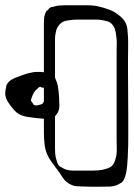

<svg xmlns="http://www.w3.org/2000/svg" viewBox="-72 -645 508 726"><path d="M412 -419Q412 -410 412 -375.5Q412 -341 412.5 -295Q413 -249 413 -202.5Q413 -156 413 -121.5Q413 -87 412 -78Q412 -64 411 -49.5Q410 -35 409 -21Q408 -13 407 -4Q406 5 404 13Q402 21 398.5 30Q395 39 387 46Q386 47 383 48Q380 49 378 51Q362 60 342 60.5Q322 61 304 61Q287 61 269.5 61Q252 61 235 60Q225 60 215.5 59Q206 58 198 54Q177 45 164.5 25.5Q152 6 139 -11Q133 -20 126 -29Q119 -38 113 -48Q100 -71 97 -96Q94 -121 94 -143V-534Q94 -545 94 -557Q94 -569 95 -580Q96 -585 98 -591Q100 -597 102 -601Q103 -604 108 -606Q110 -608 112.5 -611.5Q115 -615 118 -616Q121 -619 128 -619Q139 -623 150.5 -624Q162 -625 173 -625H237Q250 -625 262.5 -625Q275 -625 288 -623Q296 -622 305 -619.5Q314 -617 322 -615Q335 -611 347.5 -606Q360 -601 370 -593Q378 -588 387 -579.5Q396 -571 401 -562Q408 -550 409.5 -535.5Q411 -521 412 -507Q413 -485 412.5 -463.5Q412 -442 412 -419ZM246 0Q263 0 281 0Q299 0 315 -3Q323 -5 332 -7.5Q341 -10 348 -15Q355 -20 359 -28.5Q363 -37 365 -45Q370 -62 369.5 -80.5Q369 -99 369 -116V-454Q369 -467 369.5 -479.5Q370 -492 368 -505Q367 -519 363 -533Q359 -547 348 -557Q341 -563 331 -565.5Q321 -568 313 -569Q303 -571 293 -571Q283 -571 273 -571H222Q202 -571 180 -567Q158 -563 146 -543Q141 -535 139 -523Q136 -511 136 -498Q136 -485 136 -472V-86Q136 -77 136.5 -67.5Q137 -58 139 -49Q141 -41 144 -31.5Q147 -22 154 -16Q156 -14 159 -13Q162 -12 164 -10Q181 0 203 0Q225 0 246 0ZM152 -257Q153 -249 152 -238Q151 -227 145 -217Q142 -213 138.5 -208.5Q135 -204 131 -202Q129 -201 126 -200.5Q123 -200 120 -199Q108 -195 95.5 -196Q83 -197 70 -198Q54 -200 35 -202.5Q16 -205 1 -213Q-9 -218 -17 -227Q-25 -236 -32 -245Q-38 -253 -43.5 -262Q-49 -271 -51 -281Q-53 -289 -52 -298Q-51 -307 -49 -314Q-49 -318 -47 -324Q-40 -337 -28 -344Q-16 -351 -3 -355Q10 -360 23 -364.5Q36 -369 49 -371Q57 -373 66 -373Q75 -373 83 -373Q91 -372 100.5 -371Q110 -370 117 -367Q121 -366 126.5 -362Q132 -358 134 -355Q136 -353 137 -349.5Q138 -346 139 -344Q144 -333 146.5 -320.5Q149 -308 150 -294Q151 -285 151.5 -276Q152 -267 152 -257ZM103 -289Q104 -294 102 -298.5Q100 -303 98 -307Q98 -311 97 -312Q96 -313 92 -313.5Q88 -314 86 -314Q85 -315 82 -316Q79 -317 78 -316Q76 -316 73.5 -313.5Q71 -311 69 -309Q61 -303 56 -294.5Q51 -286 48 -276Q45 -270 45 -265Q46 -262 49 -258.5Q52 -255 53 -253Q54 -252 54.5 -250.5Q55 -249 56 -248Q58 -247 62.5 -246.5Q67 -246 71 -247Q75 -248 80.5 -249.5Q86 -251 89 -253L93 -260Q95 -262 97.5 -265Q100 -268 101 -271Q103 -275 102.5 -280Q102 -285 103 -289Z"/></svg>

Font: Rubik Vinyl
Style: Regular
Weight: 400
Designer: Hubert and Fischer, NaN
Foundry: Hubert and Fischer, NaN
Version: Version 2.200